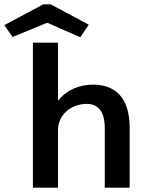

<svg xmlns="http://www.w3.org/2000/svg" viewBox="-90 -867 673 887"><path d="M-32 -696 128 -762 281 -695 320 -753 144 -847H110L-70 -751ZM62 0H178V-265C178 -342 244 -387 310 -387C360 -387 394 -357 394 -275V0H509V-277C509 -416 442 -476 340 -476C277 -476 217 -452 178 -401V-670H62Z"/></svg>

Font: Inconsolata SemiExpanded
Style: Bold
Weight: 700
Width: 6
Monospace: yes
Designer: Raph Levien, Cyreal, Brenton Simpson
Foundry: Raph Levien, Cyreal, Google
Version: Version 3.100